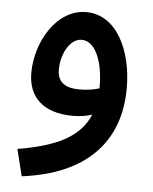

<svg xmlns="http://www.w3.org/2000/svg" viewBox="-46 -396 530 665"><g transform="rotate(5 218.5 -63.0)"><path d="M54 230C270 203 390 87 390 -106C390 -234 335 -356 227 -356C126 -356 56 -239 56 -130C56 -44 111 6 212 6C235 6 258 3 279 -4C245 77 162 115 31 137ZM150 -149C150 -205 180 -259 220 -259C270 -259 296 -185 296 -104C296 -101 296 -99 296 -97C275 -90 250 -87 227 -87C176 -87 150 -107 150 -149Z"/></g></svg>

Font: Noto Sans Arabic SemCond Med
Style: Regular
Weight: 500
Width: 4
Designer: Monotype Design Team, Nadine Chahine, Nizar Qandah and Khaled Hosny
Foundry: Monotype Imaging Inc.
Version: Version 2.012